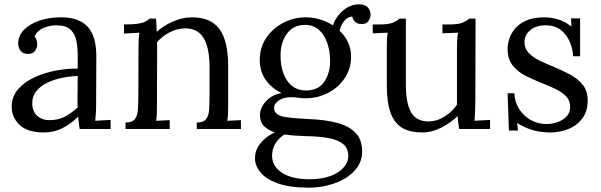

<svg xmlns="http://www.w3.org/2000/svg" viewBox="-20 -596 2776 887"><path d="M348 0Q345 -17 344 -30Q343 -43 341 -57Q307 -23 267.5 -3.5Q228 16 184 16Q108 16 71 -18.5Q34 -53 34 -103Q34 -149 62.5 -182.5Q91 -216 136.5 -237.5Q182 -259 235.5 -269.5Q289 -280 339 -279V-341Q339 -376 333 -407Q327 -438 307 -458Q287 -478 243 -479Q214 -480 183.5 -468Q153 -456 139 -427Q147 -419 149.5 -408.5Q152 -398 152 -389Q152 -377 142 -361.5Q132 -346 107 -347Q86 -347 75 -361.5Q64 -376 64 -396Q64 -430 89.5 -457Q115 -484 160 -500Q205 -516 262 -516Q346 -516 386 -471.5Q426 -427 425 -331Q425 -275 424.5 -218.5Q424 -162 424 -106Q424 -90 423 -74Q422 -58 420 -38Q438 -39 455.5 -40Q473 -41 491 -42V0ZM339 -245Q305 -244 267.5 -236.5Q230 -229 198.5 -214Q167 -199 147.5 -174.5Q128 -150 129 -115Q131 -78 153.5 -59.5Q176 -41 207 -41Q248 -41 278.5 -56.5Q309 -72 339 -100Q338 -111 338 -124Q338 -137 338 -151Q338 -156 338.5 -183Q339 -210 339 -245Z M560 0V-30Q591 -30 603 -45.5Q615 -61 617 -88.5Q619 -116 619 -152L620 -380Q620 -396 620.5 -412Q621 -428 624 -445Q606 -444 588.5 -443Q571 -442 553 -441V-483Q597 -483 619.5 -487Q642 -491 653 -497Q664 -503 671 -510H700Q702 -499 702.5 -484.5Q703 -470 704 -449Q736 -478 780 -497Q824 -516 867 -516Q954 -516 994 -461.5Q1034 -407 1034 -292V-106Q1034 -86 1033.5 -70.5Q1033 -55 1030 -38Q1046 -39 1061.5 -39.5Q1077 -40 1093 -41V0H889V-30Q920 -30 932 -45.5Q944 -61 946 -88.5Q948 -116 948 -152V-292Q947 -378 919.5 -422Q892 -466 833 -465Q797 -464 762.5 -446Q728 -428 705 -400Q706 -392 706 -382Q706 -372 706 -361L705 -106Q705 -86 704.5 -70.5Q704 -55 701 -38Q717 -39 732.5 -39.5Q748 -40 764 -41V0Z M1408 271Q1318 271 1263 251Q1208 231 1183 200Q1158 169 1158 136Q1158 105 1172.5 81.5Q1187 58 1208.5 41Q1230 24 1250 16Q1218 5 1199.5 -13.5Q1181 -32 1181 -63Q1181 -98 1209 -128.5Q1237 -159 1281 -166Q1235 -188 1207.5 -227Q1180 -266 1180 -318Q1180 -378 1211 -422.5Q1242 -467 1290.5 -491.5Q1339 -516 1391 -516Q1459 -516 1518 -479Q1533 -521 1566 -548.5Q1599 -576 1639 -576Q1665 -576 1678.5 -562.5Q1692 -549 1692 -526Q1692 -515 1682.5 -499.5Q1673 -484 1649 -485Q1632 -485 1621 -495Q1610 -505 1607 -520Q1582 -516 1568 -496.5Q1554 -477 1549 -454Q1573 -432 1587.5 -401Q1602 -370 1602 -335Q1602 -279 1572.5 -235Q1543 -191 1495 -166.5Q1447 -142 1391 -142Q1372 -142 1358 -144.5Q1344 -147 1324 -147Q1287 -147 1264 -129Q1241 -111 1248 -86Q1256 -62 1297 -55.5Q1338 -49 1407 -46Q1484 -43 1539 -28Q1594 -13 1623.5 18.5Q1653 50 1653 104Q1653 144 1631.5 175.5Q1610 207 1574.5 228Q1539 249 1495.5 260Q1452 271 1408 271ZM1394 -178Q1450 -178 1477.5 -217.5Q1505 -257 1505 -315Q1505 -359 1492 -397Q1479 -435 1453.5 -458Q1428 -481 1389 -481Q1335 -481 1305.5 -440.5Q1276 -400 1276 -340Q1276 -268 1307 -223Q1338 -178 1394 -178ZM1407 232Q1493 232 1541 200Q1589 168 1589 125Q1589 88 1564 68.5Q1539 49 1496 41.5Q1453 34 1397 33Q1370 32 1344 30.5Q1318 29 1294 25Q1237 63 1237 124Q1237 173 1283.5 202.5Q1330 232 1407 232Z M1931 16Q1877 16 1840.5 -4Q1804 -24 1785.5 -72Q1767 -120 1767 -202V-380Q1767 -396 1767.5 -412Q1768 -428 1771 -445Q1754 -444 1736.5 -443.5Q1719 -443 1702 -442V-483H1733Q1776 -483 1795.5 -491.5Q1815 -500 1826 -510H1855V-205Q1855 -119 1879.5 -76.5Q1904 -34 1963 -35Q2001 -36 2035.5 -58.5Q2070 -81 2091 -112V-369Q2091 -393 2092 -410.5Q2093 -428 2096 -445Q2078 -444 2060 -443.5Q2042 -443 2024 -442V-483H2055Q2098 -483 2117.5 -491.5Q2137 -500 2148 -510H2177L2176 -132Q2176 -116 2175 -87Q2174 -58 2172 -38Q2190 -39 2208 -40Q2226 -41 2244 -42V0H2101Q2098 -17 2096.5 -32Q2095 -47 2094 -60Q2063 -29 2019 -6.5Q1975 16 1931 16Z M2522 16Q2472 16 2433 2.5Q2394 -11 2369 -28L2373 7H2331L2325 -165H2356Q2358 -124 2379 -91.5Q2400 -59 2433 -41Q2466 -23 2504 -23Q2530 -23 2555 -31.5Q2580 -40 2597 -57.5Q2614 -75 2614 -102Q2614 -130 2597.5 -148.5Q2581 -167 2554 -181Q2527 -195 2496 -207Q2456 -223 2416.5 -241.5Q2377 -260 2351 -290.5Q2325 -321 2325 -371Q2325 -392 2333 -417Q2341 -442 2360 -464.5Q2379 -487 2412 -501.5Q2445 -516 2496 -516Q2523 -516 2556 -507Q2589 -498 2620 -473L2618 -511H2660V-336H2628Q2626 -371 2612 -403.5Q2598 -436 2571 -457.5Q2544 -479 2501 -479Q2455 -479 2429 -456Q2403 -433 2403 -403Q2403 -372 2422.5 -351.5Q2442 -331 2473 -316Q2504 -301 2539 -287Q2577 -271 2613 -252Q2649 -233 2672 -204.5Q2695 -176 2695 -131Q2695 -81 2669.5 -48Q2644 -15 2604.5 0.5Q2565 16 2522 16Z"/></svg>

Font: Lora
Style: Regular
Weight: 400
Designer: Olga Karpushina, Alexei Vanyashin (Cyrillic)
Foundry: Cyreal
Version: Version 3.005; ttfautohint (v1.8.4.7-5d5b)